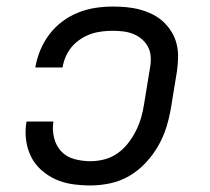

<svg xmlns="http://www.w3.org/2000/svg" viewBox="-20 -558 640 586"><path d="M256 8Q228 8 200.5 4Q173 0 149 -11Q125 -22 105.5 -39.5Q86 -57 74.5 -80.5Q63 -104 59.5 -131.5Q56 -159 61 -187H143Q139 -162 145 -137.5Q151 -113 167 -96Q183 -79 207 -72.5Q231 -66 256 -66Q277 -66 298.5 -71.5Q320 -77 338.5 -90Q357 -103 371 -121Q385 -139 395 -159Q405 -179 411 -200Q417 -221 420 -242L438 -352Q441 -368 440 -384.5Q439 -401 432 -414.5Q425 -428 413.5 -438Q402 -448 387.5 -454Q373 -460 357 -462Q341 -464 324 -464Q308 -464 291 -462Q274 -460 258 -454.5Q242 -449 226.5 -439Q211 -429 199.5 -415.5Q188 -402 181 -386Q174 -370 171 -353Q171 -353 171 -352.5Q171 -352 171 -352H88Q88 -353 88 -353.5Q88 -354 88 -354Q93 -381 103.5 -406Q114 -431 131 -453.5Q148 -476 171 -493Q194 -510 219.5 -520Q245 -530 271.5 -534Q298 -538 324 -538Q346 -538 367 -536Q388 -534 408 -528.5Q428 -523 446 -514Q464 -505 478.5 -491.5Q493 -478 503.5 -461Q514 -444 519 -424Q524 -404 523.5 -382.5Q523 -361 520 -340L502 -230Q497 -200 488 -170.5Q479 -141 463 -113Q447 -85 424.5 -61Q402 -37 374.5 -21Q347 -5 316.5 1.5Q286 8 256 8Z"/></svg>

Font: Iosevka Curly Extended Oblique
Style: Regular
Weight: 400
Width: 7
Italic angle: -9°
Monospace: yes
Designer: Belleve Invis
Foundry: Belleve Invis
Version: Version 11.1.0; ttfautohint (v1.8.3)